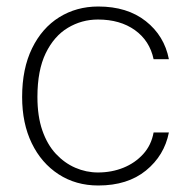

<svg xmlns="http://www.w3.org/2000/svg" viewBox="-20 -558 587 590"><path d="M282 12Q213 12 160 -22.5Q107 -57 77.5 -118Q48 -179 48 -260Q48 -347 78.5 -409.5Q109 -472 162 -505Q215 -538 282 -538Q371 -538 428 -493Q485 -448 499 -376H452Q440 -433 394.5 -465.5Q349 -498 281 -498Q231 -498 188.5 -472.5Q146 -447 120.5 -394.5Q95 -342 95 -260Q95 -201 110 -157.5Q125 -114 151.5 -85.5Q178 -57 211.5 -42.5Q245 -28 281 -28Q323 -28 359 -42.5Q395 -57 420 -84.5Q445 -112 452 -151H499Q485 -80 428.5 -34Q372 12 282 12Z"/></svg>

Font: DM Sans 9pt ExtraLight
Style: Regular
Weight: 250
Version: Version 4.004;gftools[0.9.30]